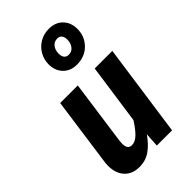

<svg xmlns="http://www.w3.org/2000/svg" viewBox="-262 -937 1034 1034"><g transform="rotate(-45 255.5 -420.0)"><path d="M35 -109Q35 -126 38 -144L92 -530H226L174 -158Q173 -151 173 -138Q173 -96 205 -96Q231 -96 256 -121Q281 -146 306 -186L355 -530H489L414 0H298L303 -81Q270 -34 234 -9Q198 16 151 16Q97 16 66 -17.5Q35 -51 35 -109ZM440 -747Q440 -690 401.5 -651Q363 -612 303 -612Q254 -612 224.5 -642.5Q195 -673 195 -721Q195 -757 212.5 -788Q230 -819 261 -837.5Q292 -856 331 -856Q381 -856 410.5 -825.5Q440 -795 440 -747ZM274 -724Q274 -703 283 -692Q292 -681 309 -681Q333 -681 347 -699.5Q361 -718 361 -744Q361 -765 352 -776Q343 -787 326 -787Q302 -787 288 -768.5Q274 -750 274 -724Z"/></g></svg>

Font: Fira Sans Condensed SemiBold
Style: Italic
Weight: 600
Width: 3
Italic angle: -8°
Designer: bBox Type GmbH & Carrois Corporate GbR & Edenspiekermann AG
Foundry: bBox Type GmbH & Carrois Corporate GbR & Edenspiekermann AG
Version: Version 4.301